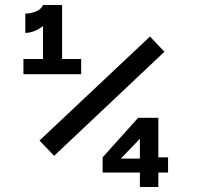

<svg xmlns="http://www.w3.org/2000/svg" viewBox="-20 -750 818 770"><path d="M81.5 -695.5V-618C106.5 -618 131.5 -629.5 152.5 -645.5V-513.5H74V-452.5H305.5V-513.5H229V-730H152.5C143 -705 105 -695.5 81.5 -695.5ZM138.5 -186.5 197 -125 639.5 -542.5 581.5 -603.5ZM391.5 -58H541V0H615V-58H654V-119H615V-277.5H534L391.5 -119ZM464.5 -114 541 -193.5V-114Z"/></svg>

Font: Monaspace Neon Wide
Style: Bold
Weight: 700
Width: 7
Designer: Riley Cran & the Lettermatic Team
Foundry: Lettermatic
Version: Version 1.000 (Monaspace Neon)